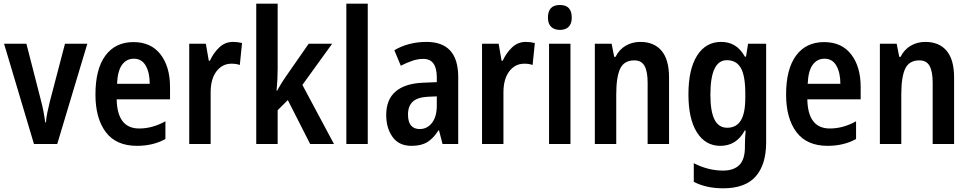

<svg xmlns="http://www.w3.org/2000/svg" viewBox="-20 -780 5252 1040"><path d="M164 0 2 -543H123L201 -239Q209 -210 215 -178.5Q221 -147 225 -117H229Q230 -139 236 -168.5Q242 -198 250 -230L332 -543H453L290 0Z M703 -552Q798 -552 849.5 -485.5Q901 -419 901 -308V-242H612Q615 -84 734 -84Q806 -84 876 -123V-27Q809 10 722 10Q609 10 553 -64.5Q497 -139 497 -268Q497 -406 551 -479Q605 -552 703 -552ZM705 -462Q665 -462 641 -429Q617 -396 614 -326H791Q791 -386 769.5 -424Q748 -462 705 -462Z M1242 -553Q1267 -553 1291 -547L1279 -428Q1260 -435 1234 -435Q1184 -435 1152.5 -393.5Q1121 -352 1121 -280V0H1005V-543H1095L1111 -451H1117Q1136 -493 1167.5 -523Q1199 -553 1242 -553Z M1484 -408Q1484 -348 1478 -289H1481Q1491 -307 1503 -326.5Q1515 -346 1526 -362L1652 -543H1779L1618 -320L1789 0H1660L1539 -238L1484 -183V0H1368V-760H1484Z M1972 0H1856V-760H1972Z M2290 -553Q2462 -553 2462 -363V0H2377L2358 -74H2355Q2328 -31 2295 -10.5Q2262 10 2209 10Q2141 10 2106.5 -38Q2072 -86 2072 -157Q2072 -241 2123 -284.5Q2174 -328 2272 -332L2346 -335V-361Q2346 -461 2273 -461Q2244 -461 2214 -451Q2184 -441 2151 -424L2116 -508Q2153 -530 2197 -541.5Q2241 -553 2290 -553ZM2298 -256Q2241 -253 2215.5 -229Q2190 -205 2190 -160Q2190 -119 2206.5 -100Q2223 -81 2253 -81Q2294 -81 2320 -114.5Q2346 -148 2346 -208V-258Z M2828 -553Q2853 -553 2877 -547L2865 -428Q2846 -435 2820 -435Q2770 -435 2738.5 -393.5Q2707 -352 2707 -280V0H2591V-543H2681L2697 -451H2703Q2722 -493 2753.5 -523Q2785 -553 2828 -553Z M3013 -753Q3077 -753 3077 -685Q3077 -651 3060 -634.5Q3043 -618 3013 -618Q2983 -618 2965.5 -634.5Q2948 -651 2948 -685Q2948 -753 3013 -753ZM3070 -543V0H2954V-543Z M3448 -553Q3523 -553 3563.5 -505Q3604 -457 3604 -360V0H3488V-332Q3488 -392 3471.5 -422.5Q3455 -453 3416 -453Q3361 -453 3339.5 -408.5Q3318 -364 3318 -268V0H3202V-543H3293L3307 -472H3314Q3334 -512 3369.5 -532.5Q3405 -553 3448 -553Z M3886 -553Q3928 -553 3959.5 -534Q3991 -515 4015 -473H4021L4032 -543H4130V-9Q4130 111 4073.5 175.5Q4017 240 3897 240Q3806 240 3738 205V104Q3816 144 3897 144Q3954 144 3984.5 114Q4015 84 4015 17V4Q4015 -32 4019 -73H4014Q3969 10 3882 10Q3801 10 3755 -63Q3709 -136 3709 -269Q3709 -405 3756 -479Q3803 -553 3886 -553ZM3917 -454Q3828 -454 3828 -267Q3828 -176 3850.5 -132Q3873 -88 3919 -88Q3968 -88 3992.5 -127Q4017 -166 4017 -250V-274Q4017 -369 3993 -411.5Q3969 -454 3917 -454Z M4444 -552Q4539 -552 4590.5 -485.5Q4642 -419 4642 -308V-242H4353Q4356 -84 4475 -84Q4547 -84 4617 -123V-27Q4550 10 4463 10Q4350 10 4294 -64.5Q4238 -139 4238 -268Q4238 -406 4292 -479Q4346 -552 4444 -552ZM4446 -462Q4406 -462 4382 -429Q4358 -396 4355 -326H4532Q4532 -386 4510.5 -424Q4489 -462 4446 -462Z M4992 -553Q5067 -553 5107.5 -505Q5148 -457 5148 -360V0H5032V-332Q5032 -392 5015.5 -422.5Q4999 -453 4960 -453Q4905 -453 4883.5 -408.5Q4862 -364 4862 -268V0H4746V-543H4837L4851 -472H4858Q4878 -512 4913.5 -532.5Q4949 -553 4992 -553Z"/></svg>

Font: Noto Sans Ethiopic Condensed SemiBold
Style: Regular
Weight: 600
Width: 3
Designer: Monotype Design Team
Foundry: Monotype Imaging Inc.
Version: Version 2.102; ttfautohint (v1.8.4.7-5d5b)